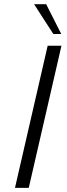

<svg xmlns="http://www.w3.org/2000/svg" viewBox="-20 -912 324 932"><path d="M238.8 -747.1 145.5 -891.6H204.1L277.3 -747.1ZM52.7 0 211.4 -689.9H278.3L119.6 0Z"/></svg>

Font: HK Grotesk Legacy
Style: Italic
Weight: 400
Italic angle: -13°
Designer: Alfredo Marco Pradil
Foundry: Hanken Design Co.
Version: Version 2.022;PS 002.022;hotconv 1.0.88;makeotf.lib2.5.64775